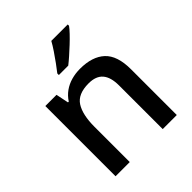

<svg xmlns="http://www.w3.org/2000/svg" viewBox="-207 -904 1042 1042"><g transform="rotate(-45 314.0 -383.0)"><path d="M357 -549Q451 -549 501 -502.5Q551 -456 551 -351V0H443V-335Q443 -398 416.5 -429Q390 -460 334 -460Q252 -460 221 -411.5Q190 -363 190 -271V0H81V-539H167L182 -466H188Q206 -494 232 -512.5Q258 -531 290 -540Q322 -549 357 -549ZM480 -756Q470 -742 451 -722Q432 -702 409 -680.5Q386 -659 364 -639.5Q342 -620 324 -606H252V-618Q267 -637 286 -663Q305 -689 323.5 -716.5Q342 -744 354 -766H480Z"/></g></svg>

Font: Noto Sans Syriac Eastern Medium
Style: Regular
Weight: 500
Designer: Patrick Giasson and the Monotype Design Team
Foundry: Monotype Imaging Inc.
Version: Version 3.001